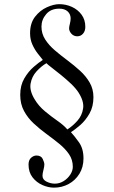

<svg xmlns="http://www.w3.org/2000/svg" viewBox="-20 -697 541 913"><path d="M424.3 -234.9Q424.3 -189.9 405.5 -157Q386.7 -124 361.6 -102.3Q336.4 -80.6 317.4 -68.4Q334 -50.3 355.5 -20.3Q377 9.8 377 56.2Q377 97.7 357.7 129.2Q338.4 160.6 306.4 178Q274.4 195.3 236.8 195.3Q209.5 195.3 181.4 182.9Q153.3 170.4 134.5 146Q115.7 121.6 115.7 85.4Q115.7 64 127.9 53.2Q140.1 42.5 153.3 42.5Q175.3 42.5 183.1 58.8Q190.9 75.2 190.9 85Q190.9 94.7 186.5 111.6Q182.1 128.4 182.1 138.7Q182.1 157.2 201.4 166.7Q220.7 176.3 240.7 176.3Q263.2 176.3 282.7 164.1Q302.2 151.9 314.2 133.3Q326.2 114.7 326.2 96.2Q326.2 62.5 308.1 36.1Q290 9.8 261.5 -13.4Q232.9 -36.6 201.2 -59.8Q169.4 -83 140.9 -109.4Q112.3 -135.7 94.2 -169.2Q76.2 -202.6 76.2 -246.1Q76.2 -291 95.5 -324Q114.7 -356.9 140.1 -378.9Q165.5 -400.9 183.6 -412.1Q173.8 -424.3 159.4 -442.6Q145 -460.9 134 -485.1Q123 -509.3 123 -539.1Q123 -586.9 146.7 -617.4Q170.4 -647.9 203.1 -662.6Q235.8 -677.2 261.7 -677.2Q293.5 -677.2 321.8 -664.3Q350.1 -651.4 367.9 -627.2Q385.7 -603 385.7 -569.3Q385.7 -549.3 374.8 -536.9Q363.8 -524.4 347.7 -524.4Q330.6 -524.4 319.6 -536.6Q308.6 -548.8 308.6 -562Q308.6 -569.8 312.3 -584Q315.9 -598.1 315.9 -609.4Q315.9 -629.4 301.8 -642.6Q287.6 -655.8 261.7 -655.8Q221.7 -655.8 199.5 -629.6Q177.2 -603.5 177.2 -570.3Q177.2 -536.6 195.1 -509Q212.9 -481.4 241 -457.5Q269 -433.6 300.8 -409.9Q332.5 -386.2 360.6 -360.6Q388.7 -335 406.5 -304.2Q424.3 -273.4 424.3 -234.9ZM353.5 -256.8Q340.3 -277.3 317.6 -298.8Q294.9 -320.3 270.5 -340.1Q246.1 -359.9 226.6 -374.8Q207 -389.6 200.7 -396.5Q176.3 -382.3 153.8 -357.7Q131.3 -333 125.5 -299.6Q119.6 -266.1 144.5 -225.1Q163.6 -192.9 193.6 -168Q223.6 -143.1 253.4 -122.3Q283.2 -101.6 300.3 -81.5Q325.7 -97.7 347.9 -122.6Q370.1 -147.5 375.2 -181.2Q380.4 -214.8 353.5 -256.8Z"/></svg>

Font: Awami Nastaliq
Style: Regular
Weight: 400
Designer: Peter Martin, SIL International
Foundry: SIL International
Version: Version 3.100